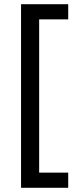

<svg xmlns="http://www.w3.org/2000/svg" viewBox="-20 -734 369 912"><path d="M304 158H80V-714H304V-642H166V86H304Z"/></svg>

Font: Noto Sans Tifinagh
Style: Regular
Weight: 400
Designer: JamraPatel
Foundry: JamraPatel LLC
Version: Version 2.004; ttfautohint (v1.8.4.7-5d5b)